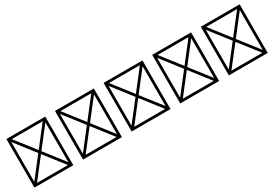

<svg xmlns="http://www.w3.org/2000/svg" viewBox="58 -2090 4885 3421"><g transform="rotate(-30 2500.0 -380.0)"><path d="M100 120H900V-880H100ZM500 -421 182 -830H818ZM532 -380 850 -789V29ZM182 70 500 -339 818 70ZM150 -789 468 -380 150 29Z M1100 120H1900V-880H1100ZM1500 -421 1182 -830H1818ZM1532 -380 1850 -789V29ZM1182 70 1500 -339 1818 70ZM1150 -789 1468 -380 1150 29Z M2100 120H2900V-880H2100ZM2500 -421 2182 -830H2818ZM2532 -380 2850 -789V29ZM2182 70 2500 -339 2818 70ZM2150 -789 2468 -380 2150 29Z M3100 120H3900V-880H3100ZM3500 -421 3182 -830H3818ZM3532 -380 3850 -789V29ZM3182 70 3500 -339 3818 70ZM3150 -789 3468 -380 3150 29Z M4100 120H4900V-880H4100ZM4500 -421 4182 -830H4818ZM4532 -380 4850 -789V29ZM4182 70 4500 -339 4818 70ZM4150 -789 4468 -380 4150 29Z"/></g></svg>

Font: Adobe NotDef
Style: Regular
Weight: 400
Monospace: yes
Foundry: Adobe Systems Incorporated
Version: Version 1.000;PS 1;hotconv 1.0.98;makeotf.lib2.5.65220